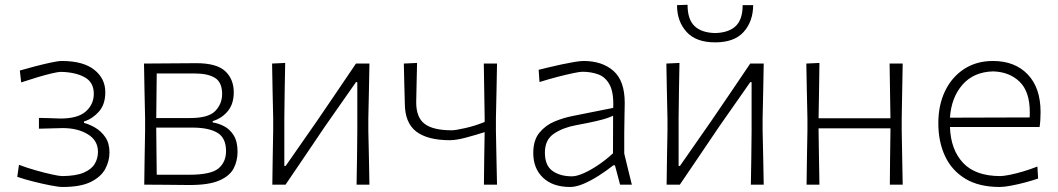

<svg xmlns="http://www.w3.org/2000/svg" viewBox="-20 -754 4321 784"><path d="M235.5 9.5Q219.5 9.5 186 3Q152.5 -3.5 115 -13Q77.5 -22.5 50.5 -32L57.5 -81Q89 -69 126 -58.5Q163 -48 193 -41.5Q223 -35 234 -35Q290.5 -35.5 322.2 -49.2Q354 -63 367 -85.2Q380 -107.5 380 -134Q380 -180.5 338.5 -205.8Q297 -231 236 -231Q199.5 -230 178.8 -229.5Q158 -229 139 -228.5V-272.5Q154 -272.5 174.5 -271.8Q195 -271 226.5 -270Q298 -270 330.5 -299Q363 -328 363 -371Q363 -418.5 325 -439Q287 -459.5 228 -460.5Q218.5 -460.5 193.2 -454.8Q168 -449 134.5 -439Q101 -429 66.5 -417.5L61 -466Q83.5 -472.5 118.2 -481.8Q153 -491 185 -498Q217 -505 232.5 -505Q319.5 -505 364.8 -469.2Q410 -433.5 410 -377.5Q410 -327 383.2 -297.5Q356.5 -268 323 -258V-252Q344 -247 368.2 -233Q392.5 -219 409.8 -194.2Q427 -169.5 427 -131.5Q427 -96.5 409.8 -64.2Q392.5 -32 350.8 -11.2Q309 9.5 235.5 9.5Z M569 0Q569.5 -56 570.5 -107.8Q571.5 -159.5 572.5 -220.5V-270.5Q571 -333 570 -385.8Q569 -438.5 568 -494.5Q609.5 -495 669.2 -495.2Q729 -495.5 782 -496Q864.5 -496 899.5 -463.5Q934.5 -431 934.5 -377Q934.5 -329.5 910 -300Q885.5 -270.5 848.5 -259.5V-254Q872.5 -250.5 895.8 -238.2Q919 -226 934.5 -201Q950 -176 950 -134Q950 -97 934 -66.2Q918 -35.5 875.5 -17Q833 1.5 754.5 1.5Q700 1 651.2 0.5Q602.5 0 569 0ZM620 -454Q619.5 -415 619 -365.5Q618.5 -316 618 -272H756.5Q831.5 -272 859.2 -301Q887 -330 887 -370Q887 -418 857.8 -436Q828.5 -454 775.5 -454ZM620 -40.5H753.5Q841 -40.5 872 -66.2Q903 -92 903 -137Q903 -191 867.5 -212Q832 -233 765 -233H618V-222Q618.5 -179 619 -129.5Q619.5 -80 620 -40.5Z M1092 0Q1092.5 -56 1093.5 -107.8Q1094.5 -159.5 1095.5 -220.5V-270.5Q1094 -333 1093 -385.8Q1092 -438.5 1091 -494.5L1144.5 -497Q1143.5 -441 1142.5 -388Q1141.5 -335 1141 -273V-76.5H1146.5L1274 -259.5Q1314 -317.5 1354 -377Q1394 -436.5 1433.5 -494.5H1488.5Q1487.5 -438.5 1486.5 -385.8Q1485.5 -333 1484 -270.5V-220.5Q1485.5 -159.5 1486.5 -107.8Q1487.5 -56 1488.5 0H1436Q1437 -55.5 1437.8 -107.2Q1438.5 -159 1439 -219.5V-418.5H1433.5L1306.5 -237Q1266.5 -177.5 1226.2 -118.2Q1186 -59 1146 0Z M1956 0Q1956.5 -54.5 1957.2 -105Q1958 -155.5 1959 -214.5Q1926.5 -204 1885.2 -192.8Q1844 -181.5 1817 -181.5Q1725.5 -181.5 1679.2 -217.2Q1633 -253 1633 -332.5Q1631.5 -374 1630.8 -413.8Q1630 -453.5 1629 -494.5L1683 -497Q1682 -456.5 1681.2 -416.8Q1680.5 -377 1679.5 -336.5Q1679.5 -274 1714.2 -248Q1749 -222 1824.5 -222Q1839.5 -222 1879.8 -231Q1920 -240 1959 -256V-275.5Q1958 -336.5 1957.2 -388.2Q1956.5 -440 1955.5 -494.5H2009.5Q2008.5 -439 2007.5 -386Q2006.5 -333 2005 -270.5V-220.5Q2006 -159.5 2007.2 -107.8Q2008.5 -56 2009.5 0Z M2308 9.5Q2237.5 9.5 2197.5 -28.2Q2157.5 -66 2157.5 -129Q2157.5 -181.5 2182.5 -212Q2207.5 -242.5 2244.2 -257.8Q2281 -273 2316.5 -280L2484 -313.5Q2486.5 -376 2469.5 -407.8Q2452.5 -439.5 2423 -450.2Q2393.5 -461 2358 -461Q2347.5 -461 2320 -455.2Q2292.5 -449.5 2256 -440Q2219.5 -430.5 2183 -419L2179.5 -469Q2196 -473 2221.5 -479.2Q2247 -485.5 2274.2 -491.2Q2301.5 -497 2325.2 -501Q2349 -505 2363 -505Q2439 -505 2485 -464.5Q2531 -424 2531 -334Q2531 -312.5 2530 -278.5Q2529 -244.5 2529 -211V-127Q2536.5 -95 2543.8 -65.8Q2551 -36.5 2560 0H2512L2491 -79H2484.5Q2456 -56.5 2424.2 -36.2Q2392.5 -16 2362.2 -3.2Q2332 9.5 2308 9.5ZM2315.5 -34Q2334 -34 2362.2 -46.2Q2390.5 -58.5 2422.2 -79.8Q2454 -101 2483 -128L2483.5 -281.5Q2474.5 -277 2459.5 -271.8Q2444.5 -266.5 2414.5 -259.5Q2384.5 -252.5 2331 -242.5Q2279 -233 2242 -208.2Q2205 -183.5 2205 -131Q2205 -78 2236.2 -56Q2267.5 -34 2315.5 -34Z M2702 0Q2702.5 -56 2703.5 -107.8Q2704.5 -159.5 2705.5 -220.5V-270.5Q2704 -333 2703 -385.8Q2702 -438.5 2701 -494.5L2754.5 -497Q2753.5 -441 2752.5 -388Q2751.5 -335 2751 -273V-76.5H2756.5L2884 -259.5Q2924 -317.5 2964 -377Q3004 -436.5 3043.5 -494.5H3098.5Q3097.5 -438.5 3096.5 -385.8Q3095.5 -333 3094 -270.5V-220.5Q3095.5 -159.5 3096.5 -107.8Q3097.5 -56 3098.5 0H3046Q3047 -55.5 3047.8 -107.2Q3048.5 -159 3049 -219.5V-418.5H3043.5L2916.5 -237Q2876.5 -177.5 2836.2 -118.2Q2796 -59 2756 0ZM2900 -581Q2822 -581 2783.2 -624Q2744.5 -667 2744.5 -733L2787.5 -734.5Q2787.5 -675 2815.8 -647.8Q2844 -620.5 2900 -619Q2956 -620.5 2984.2 -647.5Q3012.5 -674.5 3012.5 -733H3055.5Q3055 -667 3017 -624Q2979 -581 2900 -581Z M3273.5 0Q3274 -56 3275 -107.8Q3276 -159.5 3277 -220.5V-270.5Q3275.5 -333 3274.5 -386Q3273.5 -439 3272.5 -494.5L3326 -497Q3325.5 -440.5 3324.5 -387Q3323.5 -333.5 3322.5 -271H3616Q3615 -333 3614.2 -386Q3613.5 -439 3612.5 -494.5H3666Q3665 -439 3664 -386Q3663 -333 3662 -270.5V-220.5Q3663 -159.5 3664 -107.8Q3665 -56 3666 0H3613.5Q3614 -56 3614.5 -107.8Q3615 -159.5 3616 -220.5V-230H3322.5V-220.5Q3323.5 -159.5 3324.2 -107.8Q3325 -56 3326 0Z M4062.5 9.5Q3977.5 9.5 3921.8 -24.2Q3866 -58 3838.8 -116.8Q3811.5 -175.5 3811.5 -251Q3811.5 -325 3839 -382.2Q3866.5 -439.5 3916.8 -472.2Q3967 -505 4034.5 -505Q4124 -505 4176.5 -450.2Q4229 -395.5 4229 -296.5Q4229 -261 4225 -235.5H3859Q3862 -143 3912.5 -89Q3963 -35 4065 -35Q4077 -35 4102.5 -40Q4128 -45 4158.2 -54Q4188.5 -63 4216 -74L4219 -25Q4196 -17 4166 -9Q4136 -1 4108 4.2Q4080 9.5 4062.5 9.5ZM4035.5 -462.5Q3956 -460.5 3910.2 -408.2Q3864.5 -356 3859 -273.5L4184.5 -274.5Q4184.5 -280 4184.8 -285.2Q4185 -290.5 4185 -295.5Q4185 -380 4143.5 -420.2Q4102 -460.5 4035.5 -462.5Z"/></svg>

Font: Commissioner Loud ExtraLight
Style: Regular
Weight: 200
Designer: Kostas Bartsokas
Foundry: Kostas Bartsokas
Version: Version 1.000; ttfautohint (v1.8.3)